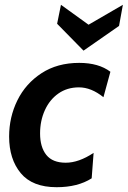

<svg xmlns="http://www.w3.org/2000/svg" viewBox="-20 -770 532 800"><path d="M18 -201Q18 -282 52.5 -352Q87 -422 153 -465Q219 -508 310 -508Q391 -508 440 -471L411 -365Q360 -406 309 -406Q260 -406 223.5 -380.5Q187 -355 167 -311Q147 -267 147 -214Q147 -157 173 -124.5Q199 -92 254 -92Q308 -92 370 -133L362 -27Q304 10 216 10Q115 10 66.5 -48.5Q18 -107 18 -201ZM218 -671 234 -750 349 -667 492 -750 476 -662 328 -559Z"/></svg>

Font: Cabin
Style: Bold Italic
Weight: 700
Italic angle: -7°
Designer: Pablo Impallari
Foundry: Pablo Impallari. http://www.impallari.com Igino Marini. http://www.ikern.com
Version: Version 2.200